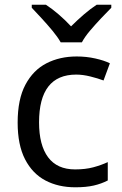

<svg xmlns="http://www.w3.org/2000/svg" viewBox="-20 -786 520 816"><path d="M300 10Q228 10 173 -19Q118 -48 86.5 -109Q55 -170 55 -265Q55 -364 88 -426Q121 -488 177.5 -517Q234 -546 306 -546Q347 -546 385 -537.5Q423 -529 447 -517L420 -444Q396 -453 364 -461Q332 -469 304 -469Q146 -469 146 -266Q146 -169 184.5 -117.5Q223 -66 299 -66Q343 -66 376.5 -75Q410 -84 438 -97V-19Q411 -5 378.5 2.5Q346 10 300 10ZM238 -606Q225 -629 203 -655.5Q181 -682 157 -708Q133 -734 115 -753V-766H175Q201 -749 229 -725Q257 -701 282 -674Q309 -701 337 -725Q365 -749 391 -766H453V-753Q434 -734 409.5 -708Q385 -682 362.5 -655.5Q340 -629 328 -606Z"/></svg>

Font: Noto IKEA Arabic
Style: Regular
Weight: 400
Designer: Monotype Design Team
Foundry: Monotype Imaging Inc.
Version: Version 1.200